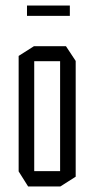

<svg xmlns="http://www.w3.org/2000/svg" viewBox="-20 -670 338 690"><path d="M103 -450V-504H217L252 -451V-450ZM81 0 47 -54V-55H196V0ZM47 -55V-469L102 -504H103V-55ZM196 0V-450H252V-35L197 0ZM77 -613V-650H231V-613Z"/></svg>

Font: Foldit Thin Light
Style: Regular
Weight: 300
Version: Version 1.003